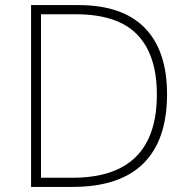

<svg xmlns="http://www.w3.org/2000/svg" viewBox="-20 -734 740 754"><path d="M636 -364Q636 -184 543 -92Q450 0 265 0H102V-714H288Q461 -714 548.5 -624.5Q636 -535 636 -364ZM596 -363Q596 -518 519 -598Q442 -678 277 -678H141V-36H265Q596 -36 596 -363Z"/></svg>

Font: Noto Sans Khmer UI ExtraLight
Style: Regular
Weight: 200
Designer: Danh Hong and the Monotype Design Team
Foundry: Monotype Imaging Inc.
Version: Version 2.002; ttfautohint (v1.8.4.7-5d5b)